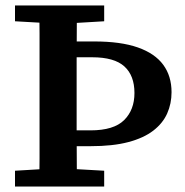

<svg xmlns="http://www.w3.org/2000/svg" viewBox="-20 -684 678 704"><path d="M205 -148V-206H312Q397 -206 435 -243.5Q473 -281 473 -343Q473 -407 436 -440.5Q399 -474 318 -474H213V-532H326Q423 -532 485.5 -510Q548 -488 578.5 -446.5Q609 -405 609 -346Q609 -304 593 -268Q577 -232 542 -205Q507 -178 450.5 -163Q394 -148 312 -148ZM124 0Q125 -51 125 -101.5Q125 -152 125 -203.5Q125 -255 125 -306V-358Q125 -409 125 -460Q125 -511 125 -562Q125 -613 124 -664H262Q262 -614 261.5 -563Q261 -512 261 -461Q261 -410 261 -359V-307Q261 -256 261 -205Q261 -154 261.5 -102.5Q262 -51 262 0ZM176 -598 35 -606V-664H362V-606L227 -598ZM35 0V-58L170 -66H221L362 -58V0Z"/></svg>

Font: Source Serif 4 SemiBold
Style: Regular
Weight: 600
Designer: Frank Grießhammer
Foundry: Adobe Systems Incorporated
Version: Version 4.004;hotconv 1.0.116;makeotfexe 2.5.65601